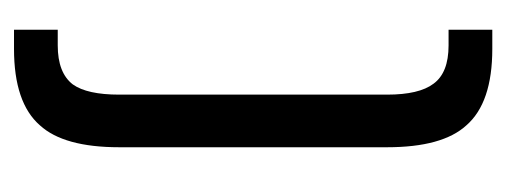

<svg xmlns="http://www.w3.org/2000/svg" viewBox="-250 -490 740 281"><g transform="rotate(90 120.5 -350.0)"><path d="M52 -700Q131 -700 164 -662Q196 -627 196 -546V-154Q196 -73 164 -38Q131 0 52 0H24V-64H47Q87 -64 104 -86Q119 -107 119 -154V-546Q119 -593 103 -614Q87 -636 47 -636H24V-700Z"/></g></svg>

Font: Adderley Regular
Style: Regular
Weight: 400
Designer: gorohovskiy
Version: Version 1.003 November 13, 2017